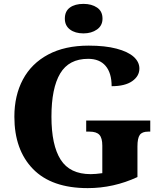

<svg xmlns="http://www.w3.org/2000/svg" viewBox="-20 -959 831 989"><path d="M54 -358Q54 -467 98 -549.5Q142 -632 228 -678Q314 -724 437 -724Q521 -724 580 -708.5Q639 -693 668.5 -666.5Q698 -640 698 -606Q698 -567 661 -541Q624 -515 555 -515Q555 -583 524 -619.5Q493 -656 434 -656Q335 -656 290 -580.5Q245 -505 245 -358Q245 -211 292.5 -136.5Q340 -62 447 -62Q472 -62 507 -67V-209Q507 -248 492 -264.5Q477 -281 441 -281H424V-338H754V-281H743Q712 -281 700 -264Q688 -247 688 -205V-47Q565 10 432 10Q246 10 150 -88.5Q54 -187 54 -358ZM314 -863Q314 -901 340 -920Q366 -939 410 -939Q452 -939 480 -920Q508 -901 508 -863Q508 -827 479.5 -807Q451 -787 410 -787Q367 -787 340.5 -807Q314 -827 314 -863Z"/></svg>

Font: Noto Serif ExtraBold
Style: Regular
Weight: 800
Designer: Monotype Design Team
Foundry: Monotype Imaging Inc.
Version: Version 1.001